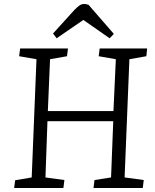

<svg xmlns="http://www.w3.org/2000/svg" viewBox="-20 -943 779 963"><path d="M548 -335H218L208 -53L303 -40L298 0H51L56 -39L139 -53L163 -646L76 -661L81 -700H321L316 -661L231 -646L220 -386H549L561 -646L475 -661L480 -700H718L714 -661L629 -646L605 -53L701 -40L696 0H449L454 -40L537 -53ZM551 -773 530 -751 398 -843 264 -751 246 -775 354 -894Q368 -908 378.5 -915.5Q389 -923 402 -923Q409 -923 414 -921.5Q419 -920 424 -919Z"/></svg>

Font: Literata 12pt Light
Style: Italic
Weight: 300
Italic angle: -2°
Designer: Latin by Veronika Burian and Jose Scaglione. Greek by Irene Vlachou. Cyrillic by Vera Evstafieva
Foundry: TypeTogether
Version: Version 3.002